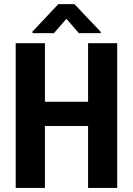

<svg xmlns="http://www.w3.org/2000/svg" viewBox="-20 -923 654 943"><path d="M555.7 0H412.6V-304.2H200.7V0H57.1V-710.9H200.7V-423.3H412.6V-710.9H555.7ZM475.1 -766.1V-760.3H367.2L306.2 -830.6L245.1 -760.3H139.6V-768.1L266.6 -902.8H345.7Z"/></svg>

Font: MAUL Condensed Bold
Style: Condensed Bold
Weight: 700
Designer: MAUL
Version: Version 1.0; 2020; ttfautohint (v1.8.3)